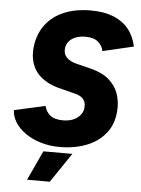

<svg xmlns="http://www.w3.org/2000/svg" viewBox="-60 -756 735 1002"><g transform="rotate(5 307.5 -254.5)"><path d="M274 15Q221 15 175 1Q129 -13 94.5 -37Q60 -61 40.5 -92Q21 -123 20 -156L183 -192Q189 -163 212 -144Q235 -125 280 -125Q309 -125 332.5 -134.5Q356 -144 371 -163Q386 -182 386 -208Q386 -228 378 -240Q370 -252 356.5 -259.5Q343 -267 324 -271L237 -293Q188 -307 153 -334.5Q118 -362 103 -404Q88 -446 95 -499Q104 -565 140 -612Q176 -659 236 -684Q296 -709 375 -709Q444 -709 493 -689.5Q542 -670 572.5 -633Q603 -596 615 -541L453 -503Q449 -530 426 -550Q403 -570 359 -570Q330 -570 307 -561Q284 -552 270.5 -534Q257 -516 257 -491Q257 -468 273.5 -451.5Q290 -435 319 -427L403 -406Q464 -390 497.5 -360Q531 -330 544.5 -293.5Q558 -257 558 -219Q558 -139 519 -87Q480 -35 416 -10Q352 15 274 15ZM120 200 192 45H344L239 200Z"/></g></svg>

Font: Figtree ExtraBold
Style: Italic
Weight: 800
Italic angle: -9.5°
Foundry: Erik Kennedy
Version: Version 2.001;gftools[0.9.30]